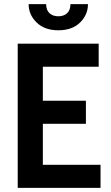

<svg xmlns="http://www.w3.org/2000/svg" viewBox="-20 -912 537 932"><path d="M66 0V-700H459V-588H188V-423H397V-311H188V-112H468V0ZM263 -765Q196.5 -765 157.8 -802.8Q119 -840.5 119 -892H204Q204 -863.5 220 -848.2Q236 -833 263 -833Q290 -833 306 -848.2Q322 -863.5 322 -892H407Q407 -840.5 368.8 -802.8Q330.5 -765 263 -765Z"/></svg>

Font: Cabin Condensed
Style: Bold
Weight: 700
Width: 3
Designer: Pablo Impallari
Foundry: Pablo Impallari. http://www.impallari.com Igino Marini. http://www.ikern.com
Version: Version 3.001; ttfautohint (v1.8.3)